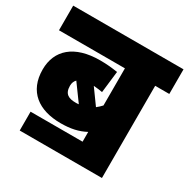

<svg xmlns="http://www.w3.org/2000/svg" viewBox="-148 -758 905 918"><g transform="rotate(30 304.5 -299.5)"><path d="M77 -81V23H531V-486H609V-622H0V-486H364V-281C356 -272 347 -264 337 -256L277 -339C297 -338 313 -335 326 -333L340 -452C308 -457 281 -460 243 -460C101 -460 26 -392 26 -285C26 -164 107 -105 229 -105C283 -105 325 -114 364 -135V-81ZM178 -283C178 -298 183 -310 192 -319L259 -227C254 -226 248 -226 242 -226C204 -226 178 -237 178 -283Z"/></g></svg>

Font: Noto Sans SemiCondensed Black
Style: Italic
Weight: 900
Width: 4
Italic angle: -12°
Designer: Monotype Design Team
Foundry: Monotype Imaging Inc.
Version: Version 2.013